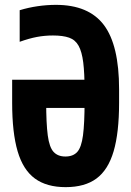

<svg xmlns="http://www.w3.org/2000/svg" viewBox="-20 -760 540 790"><path d="M250 10Q172 10 123.5 -25.5Q75 -61 52.5 -137.5Q30 -214 30 -337V-432H399V-316H145L170 -346V-342Q170 -252 176.5 -203Q183 -154 200.5 -135Q218 -116 249 -116Q281 -116 298 -135Q315 -154 321.5 -203Q328 -252 328 -342V-388Q328 -459 322.5 -503Q317 -547 303.5 -571.5Q290 -596 264.5 -605Q239 -614 198 -614Q164 -614 132 -608Q100 -602 61 -588V-718Q97 -729 135 -734.5Q173 -740 210 -740Q345 -740 407.5 -657Q470 -574 470 -393V-337Q470 -214 447.5 -137.5Q425 -61 377 -25.5Q329 10 250 10Z"/></svg>

Font: M PLUS 1 Code
Style: Bold
Weight: 700
Designer: Coji Morishita
Foundry: UNDERFOREST DESIGN
Version: Version 1.002